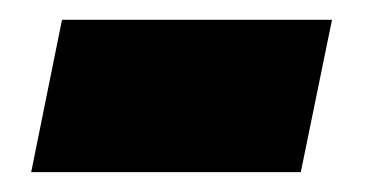

<svg xmlns="http://www.w3.org/2000/svg" viewBox="-20 -364 369 192"><path d="M11.2 -191.9 42 -344.2H312L280.8 -191.9Z"/></svg>

Font: TypoPRO Open Sans
Style: Italic
Weight: 800
Italic angle: -12°
Foundry: Ascender Corporation
Version: Version 1.10